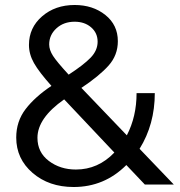

<svg xmlns="http://www.w3.org/2000/svg" viewBox="-20 -739 721 769"><path d="M676 0H560L486 -78Q398 10 275 10Q176 10 110.5 -46.5Q45 -103 45 -188Q45 -253 82.5 -302Q120 -351 186 -395Q136 -451 116 -486.5Q96 -522 96 -559Q96 -628 148.5 -673.5Q201 -719 279 -719Q352 -719 402 -679Q452 -639 452 -574Q452 -518 415 -476.5Q378 -435 306 -387L488 -197Q527 -272 527 -366H600Q600 -241 539 -143ZM279 -652Q235 -652 206 -625.5Q177 -599 177 -561Q177 -539 192.5 -515Q208 -491 255 -440Q315 -479 343 -508Q371 -537 371 -572Q371 -607 345 -629.5Q319 -652 279 -652ZM284 -60Q373 -60 438 -128L237 -341Q130 -266 130 -187Q130 -129 175.5 -94.5Q221 -60 284 -60Z"/></svg>

Font: Raleway-v4020 Medium
Style: Regular
Weight: 500
Designer: Matt McInerney, Pablo Impallari, Rodrigo Fuenzalida
Foundry: Matt McInerney, Pablo Impallari, Rodrigo Fuenzalida
Version: Version 4.020;PS 004.020;hotconv 1.0.88;makeotf.lib2.5.64775